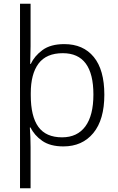

<svg xmlns="http://www.w3.org/2000/svg" viewBox="-20 -780 639 1036"><path d="M543 -269Q543 -134 483.5 -62Q424 10 322 10Q251 10 208 -20Q165 -50 145 -92H141Q143 -70 144 -39Q145 -8 145 15V236H88V-760H145V-531Q145 -511 144 -482.5Q143 -454 143 -435H146Q166 -478 209.5 -510Q253 -542 327 -542Q429 -542 486 -472.5Q543 -403 543 -269ZM484 -270Q484 -493 319 -493Q230 -493 188 -437Q146 -381 146 -277V-266Q146 -152 187 -95.5Q228 -39 315 -39Q397 -39 440.5 -98Q484 -157 484 -270Z"/></svg>

Font: RS Noto Sans Light
Style: Regular
Weight: 300
Designer: Monotype Design Team
Foundry: Monotype Imaging Inc.
Version: Version 3.10